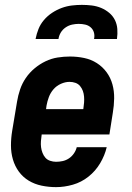

<svg xmlns="http://www.w3.org/2000/svg" viewBox="-20 -760 540 788"><path d="M210 8Q180 8 151 2Q122 -4 98 -18.5Q74 -33 57.5 -55.5Q41 -78 33 -105.5Q25 -133 25 -163Q25 -193 30 -223L50 -343Q54 -368 62.5 -393Q71 -418 86 -440Q101 -462 122 -479.5Q143 -497 167 -508.5Q191 -520 216.5 -524Q242 -528 267 -528Q297 -528 325.5 -522Q354 -516 377.5 -501Q401 -486 417.5 -463.5Q434 -441 441.5 -413.5Q449 -386 448.5 -356Q448 -326 443 -297L429 -208H151V-207Q149 -194 148 -181Q147 -168 148.5 -156Q150 -144 154.5 -132.5Q159 -121 166.5 -112.5Q174 -104 186 -100Q198 -96 210 -96Q224 -96 237.5 -99Q251 -102 263 -110Q275 -118 283.5 -130.5Q292 -143 295 -156H418Q410 -122 391 -90Q372 -58 343 -35Q314 -12 279 -2Q244 8 210 8ZM169 -312H322V-313Q324 -326 325 -338.5Q326 -351 325 -363.5Q324 -376 320 -387Q316 -398 308.5 -407Q301 -416 289.5 -420Q278 -424 265 -424Q248 -424 230 -416Q212 -408 199.5 -393.5Q187 -379 180.5 -361.5Q174 -344 171 -327ZM126 -600Q130 -621 138 -641Q146 -661 160.5 -678Q175 -695 194 -707.5Q213 -720 233.5 -727.5Q254 -735 275 -737.5Q296 -740 316 -740Q337 -740 357 -737.5Q377 -735 395 -727.5Q413 -720 428 -707.5Q443 -695 451.5 -678Q460 -661 461.5 -641Q463 -621 460 -600H366Q369 -614 365.5 -626.5Q362 -639 352.5 -647.5Q343 -656 330 -659Q317 -662 303 -662Q290 -662 276 -659Q262 -656 249.5 -647.5Q237 -639 229.5 -626.5Q222 -614 220 -600Z"/></svg>

Font: Iosevka SS04 Extrabold Oblique
Style: Regular
Weight: 800
Italic angle: -9°
Monospace: yes
Designer: Belleve Invis
Foundry: Belleve Invis
Version: Version 19.0.0; ttfautohint (v1.8.4)